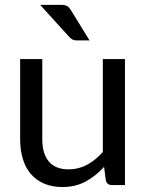

<svg xmlns="http://www.w3.org/2000/svg" viewBox="-20 -744 596 772"><path d="M150 -506.5V-183.5Q150 -126 176.5 -94.5Q203 -63 256.5 -63Q295.5 -63 330 -81.5Q364.5 -100 393.5 -133V-506.5H482.5V0H429.5Q410.5 0 405.5 -18.5L398.5 -73Q365.5 -36.5 324.5 -14.2Q283.5 8 230.5 8Q189 8 157.2 -5.8Q125.5 -19.5 104 -44.5Q82.5 -69.5 71.8 -105Q61 -140.5 61 -183.5V-506.5ZM226 -724.5Q242.5 -724.5 250.5 -719.2Q258.5 -714 265.5 -702.5L340 -581.5H289Q278.5 -581.5 272 -584.8Q265.5 -588 258.5 -595.5L141.5 -724.5Z"/></svg>

Font: LatoCHI
Style: Regular
Weight: 400
Designer: Lukasz Dziedzic
Foundry: tyPoland Lukasz Dziedzic
Version: Version 1.104